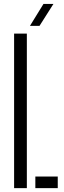

<svg xmlns="http://www.w3.org/2000/svg" viewBox="-20 -974 330 994"><path d="M53 0V-800H119V0ZM163 0V-60H279V0ZM135 -840 205 -953.5H256.5L184.5 -840Z"/></svg>

Font: Big Shoulders Stencil Display
Style: Regular
Weight: 400
Designer: Patric King
Foundry: XO Type Co
Version: Version 1.000